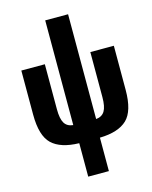

<svg xmlns="http://www.w3.org/2000/svg" viewBox="-136 -817 879 1113"><g transform="rotate(-15 304.0 -260.5)"><path d="M252 209.5H376V8.8Q487.3 6.3 539.6 -43.5Q591.8 -93.3 591.8 -220.2V-484.9H450.7V-214.8Q450.7 -157.2 434.6 -130.9Q418.5 -104.5 382.8 -101.1V-730H245.6V-101.6Q209.5 -105 193.6 -131.3Q177.7 -157.7 177.7 -214.8V-484.9H36.6V-220.2Q36.6 -93.3 88.9 -43.5Q141.1 6.3 252 8.8Z"/></g></svg>

Font: Roboto Flex
Style: wght 700 wdth 25 opsz 34 GRAD 0.00 slnt 0.00 XTRA 468 XOPQ 96 YOPQ 79 YTLC 514 YTUC 712 YTAS 750 YTDE -203.00 YTFI 738
Weight: 700
Width: 1
Designer: Berlow after Robertson
Foundry: Google
Version: Version 3.100